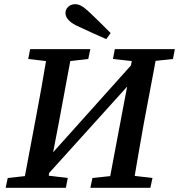

<svg xmlns="http://www.w3.org/2000/svg" viewBox="-20 -898 856 918"><path d="M520 -616 610 -606 606 -585 234 -170 261 -310 316 -606 402 -616 412 -663H124L115 -616L200 -606C186 -522 171 -437 155 -353L99 -56L17 -47L7 0H295L304 -47L213 -58L215 -71L588 -484L563 -353L507 -56L422 -47L412 0H699L709 -47L624 -57C638 -141 653 -226 668 -310L724 -607L807 -616L816 -663H529ZM509 -740C475 -774 441 -808 407 -840C377 -868 359 -878 339 -878C313 -878 293 -859 293 -836C293 -818 304 -796 347 -775C393 -753 441 -732 488 -711Z"/></svg>

Font: Source Serif Pro Semibold
Style: Italic
Weight: 600
Italic angle: -12°
Designer: Frank Grießhammer
Foundry: Adobe Systems Incorporated
Version: Version 3.001;hotconv 1.0.111;makeotfexe 2.5.65597